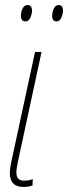

<svg xmlns="http://www.w3.org/2000/svg" viewBox="-20 -732 270 762"><path d="M74 10Q93 10 109 4L110 -21Q94 -15 75 -15Q45 -15 45 -47Q45 -65 54 -104L145 -526H119L28 -104Q19 -65 19 -45Q19 10 74 10ZM81 -647Q94 -647 100.5 -662Q107 -677 107 -689Q107 -712 89 -712Q76 -712 69.5 -697.5Q63 -683 63 -670Q63 -647 81 -647ZM204 -647Q217 -647 223.5 -662Q230 -677 230 -689Q230 -712 213 -712Q200 -712 193.5 -697.5Q187 -683 187 -670Q187 -647 204 -647Z"/></svg>

Font: Noto Sans Display Condensed Thin
Style: Italic
Weight: 250
Width: 3
Italic angle: -12°
Designer: Monotype Design Team
Foundry: Monotype Imaging Inc.
Version: Version 1.900